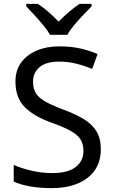

<svg xmlns="http://www.w3.org/2000/svg" viewBox="-20 -964 589 994"><path d="M502 -191Q502 -96 433 -43Q364 10 247 10Q187 10 136 1Q85 -8 51 -24V-110Q87 -94 140.5 -81Q194 -68 251 -68Q331 -68 371.5 -99Q412 -130 412 -183Q412 -218 397 -242Q382 -266 345.5 -286.5Q309 -307 244 -330Q153 -363 106.5 -411Q60 -459 60 -542Q60 -599 89 -639.5Q118 -680 169.5 -702Q221 -724 288 -724Q347 -724 396 -713Q445 -702 485 -684L457 -607Q420 -623 376.5 -634Q333 -645 286 -645Q219 -645 185 -616.5Q151 -588 151 -541Q151 -505 166 -481Q181 -457 215 -438Q249 -419 307 -397Q370 -374 413.5 -347.5Q457 -321 479.5 -284Q502 -247 502 -191ZM239 -784Q226 -807 204 -833.5Q182 -860 158 -886Q134 -912 116 -931V-944H176Q202 -927 230 -903Q258 -879 283 -852Q310 -879 338 -903Q366 -927 392 -944H454V-931Q435 -912 410.5 -886Q386 -860 363.5 -833.5Q341 -807 329 -784Z"/></svg>

Font: Noto Sans Yi
Style: Regular
Weight: 400
Designer: Monotype Design Team
Foundry: Monotype Imaging Inc.
Version: Version 2.002; ttfautohint (v1.8.4.7-5d5b)